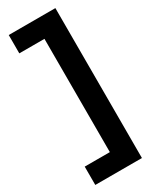

<svg xmlns="http://www.w3.org/2000/svg" viewBox="-250 -892 872 1098"><g transform="rotate(-30 186.0 -343.0)"><path d="M26 31V152H334V-838H26V-717H192V31Z"/></g></svg>

Font: Rabbid Highway Sign IV
Style: Bd
Weight: 400
Foundry: Cannot Into Space Fonts
Version: Version 0.277